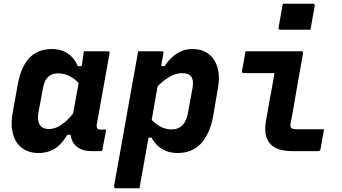

<svg xmlns="http://www.w3.org/2000/svg" viewBox="-20 -814 1840 1034"><path d="M258 -550Q293 -550 319.5 -539.5Q346 -529 366 -508.5Q386 -488 399 -458H433L416 -353Q391 -384 359.5 -401.5Q328 -419 294 -419Q272 -419 255.5 -411Q239 -403 228 -386Q217 -369 212 -341L187 -209Q183 -184 186 -165Q189 -146 200 -134Q207 -127 218 -123Q229 -119 242 -119Q267 -119 291.5 -131Q316 -143 341.5 -167.5Q367 -192 395 -230L369 -88H342Q324 -56 301 -34Q278 -12 250 -1Q222 10 187 10Q148 10 118 -5Q88 -20 69.5 -48Q51 -76 45 -115.5Q39 -155 48 -205L76 -361Q86 -414 103.5 -450.5Q121 -487 145 -509Q169 -531 198 -540.5Q227 -550 258 -550ZM432 -538Q465 -538 497 -538Q529 -538 561 -538Q564 -538 566.5 -536.5Q569 -535 570 -533Q571 -531 570 -527Q559 -463 546.5 -396Q534 -329 523 -265Q512 -201 501 -143Q499 -129 504 -122.5Q509 -116 521 -116Q524 -116 527 -116Q530 -116 533 -116H552Q547 -90 542 -63.5Q537 -37 532 -10Q532 -5 528.5 -2.5Q525 0 520 0Q512 0 498.5 0Q485 0 475 0Q429 0 401 -18.5Q373 -37 364 -69.5Q355 -102 363 -145Q372 -193 380.5 -240Q389 -287 397.5 -334.5Q406 -382 415 -429Q418 -446 420.5 -463Q423 -480 426 -498Q429 -516 432 -538Z M724 -538Q746 -538 766.5 -538Q787 -538 808.5 -538Q830 -538 851 -538Q855 -538 857 -536.5Q859 -535 860 -532.5Q861 -530 860 -527Q844 -436 828 -345Q812 -254 796 -163Q780 -72 763.5 19Q747 110 731 200Q709 200 688 200Q667 200 646 200Q625 200 603 200Q600 200 598 198.5Q596 197 595 194.5Q594 192 594 189Q608 111 622 33Q636 -45 650 -124Q664 -203 678 -281Q692 -359 706 -437Q711 -465 715.5 -490Q720 -515 724 -538ZM1015 -550Q1069 -550 1103.5 -523.5Q1138 -497 1151.5 -449.5Q1165 -402 1154 -342L1129 -195Q1120 -141 1102 -102Q1084 -63 1060 -38.5Q1036 -14 1005 -2Q974 10 937 10Q903 10 876 -0.5Q849 -11 829 -29.5Q809 -48 796 -73H764L783 -183Q814 -148 843 -132.5Q872 -117 903 -117Q927 -117 945 -126.5Q963 -136 975 -156Q987 -176 992 -205L1017 -341Q1021 -365 1018 -380.5Q1015 -396 1006 -406Q999 -413 987.5 -416.5Q976 -420 960 -420Q936 -420 910 -408.5Q884 -397 858.5 -376.5Q833 -356 810 -327L833 -458H867Q885 -486 907.5 -506.5Q930 -527 957 -538.5Q984 -550 1015 -550Z M1302 -538Q1353 -538 1403 -538Q1453 -538 1502.5 -538Q1552 -538 1603 -538Q1606 -538 1608 -537Q1610 -536 1611.5 -533.5Q1613 -531 1612 -527Q1604 -481 1595.5 -434.5Q1587 -388 1579 -341Q1571 -294 1563 -247.5Q1555 -201 1546 -154Q1544 -144 1544 -137Q1544 -130 1549 -125Q1553 -121 1560 -119.5Q1567 -118 1577 -118Q1607 -118 1642 -118Q1677 -118 1705 -118H1725Q1720 -91 1715.5 -64Q1711 -37 1706 -11Q1705 -6 1701.5 -3Q1698 0 1693 0Q1684 0 1662 0Q1640 0 1612 0Q1584 0 1558 0Q1510 0 1478.5 -11.5Q1447 -23 1430.5 -45Q1414 -67 1410 -96Q1406 -125 1412 -160Q1418 -193 1423.5 -225.5Q1429 -258 1435 -290.5Q1441 -323 1447 -355.5Q1453 -388 1458 -420H1436Q1411 -420 1387.5 -420Q1364 -420 1340.5 -420Q1317 -420 1292 -420Q1287 -420 1284.5 -423Q1282 -426 1283 -431Q1288 -458 1293 -485Q1298 -512 1302 -538ZM1503 -794Q1522 -794 1542.5 -794Q1563 -794 1584.5 -794Q1606 -794 1626.5 -794Q1647 -794 1666 -794Q1671 -794 1673.5 -791Q1676 -788 1675 -783L1652 -654Q1633 -654 1612.5 -654Q1592 -654 1570.5 -654Q1549 -654 1528.5 -654Q1508 -654 1489 -654Q1484 -654 1481.5 -657Q1479 -660 1480 -665Z"/></svg>

Font: RecMonoLinear Nerd Font Mono
Style: Bold Italic
Weight: 700
Italic angle: -10°
Monospace: yes
Version: Version 1.085; ttfautohint (v1.8.4.7-5d5b);Nerd Fonts 3.2.1